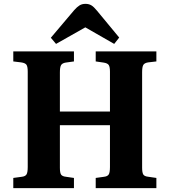

<svg xmlns="http://www.w3.org/2000/svg" viewBox="-20 -977 880 997"><path d="M49 0V-53L93 -59Q111 -61 117.5 -71Q124 -81 124 -110V-605Q124 -631 117.5 -640.5Q111 -650 90 -653L49 -658V-710H364V-658L321 -652Q303 -649 297 -638.5Q291 -628 291 -601V-398H551V-605Q551 -630 544.5 -639.5Q538 -649 518 -652L477 -658V-710H792V-658L749 -653Q730 -650 724 -639.5Q718 -629 718 -602V-106Q718 -81 724 -71Q730 -61 751 -59L792 -53V0H477V-53L520 -59Q538 -61 544.5 -71Q551 -81 551 -110V-327H291V-106Q291 -79 297.5 -70Q304 -61 323 -59L364 -53V0ZM271 -749 244 -781 365 -924Q380 -941 393 -949Q406 -957 424 -957Q441 -957 454 -949.5Q467 -942 484 -921L599 -782L573 -749L423 -835Z"/></svg>

Font: Literata 36pt
Style: Bold
Weight: 700
Designer: Latin by Veronika Burian and Jose Scaglione. Greek by Irene Vlachou. Cyrillic by Vera Evstafieva.
Foundry: TypeTogether
Version: Version 3.002